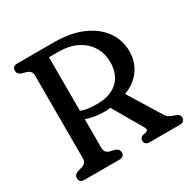

<svg xmlns="http://www.w3.org/2000/svg" viewBox="-157 -850 993 1000"><g transform="rotate(-30 339.5 -350.0)"><path d="M610 -463Q610 -399.5 574.5 -351.2Q539 -303 479 -282L597 -90Q605.5 -76 615.8 -69.2Q626 -62.5 642 -57.5Q661.5 -52 668.8 -45.2Q676 -38.5 676 -27Q676 0 644.5 0H465Q434.5 0 434.5 -27Q434.5 -42.5 452.5 -50L473.5 -54Q491.5 -59 478.5 -82L376.5 -257.5Q360.5 -255 343.5 -255Q284 -255 231.5 -272.5V-102Q231.5 -84.5 239.2 -75.2Q247 -66 261.5 -62L290 -55.5Q312.5 -46.5 312.5 -27Q312.5 0 280.5 0H73.5Q42 0 42 -27Q42 -47 65.5 -56L89.5 -62.5Q105 -67 113 -76Q121 -85 121 -102V-598Q121 -615 113 -624Q105 -633 89.5 -637.5L65.5 -644Q42 -653 42 -673Q42 -700 73.5 -700H292Q393 -700 464.2 -668.5Q535.5 -637 572.8 -583.5Q610 -530 610 -463ZM231.5 -645.5V-323Q256.5 -314 282.2 -311.5Q308 -309 327.5 -309Q407.5 -309 451.5 -350Q495.5 -391 495.5 -464Q495.5 -516 470.5 -557.2Q445.5 -598.5 398.8 -622Q352 -645.5 286.5 -645.5Z"/></g></svg>

Font: Fraunces 72pt SuperSoft
Style: Regular
Weight: 400
Version: Version 1.000;[b76b70a41]